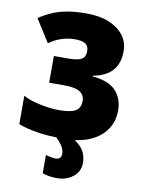

<svg xmlns="http://www.w3.org/2000/svg" viewBox="-102 -795 839 1106"><g transform="rotate(10 317.5 -242.0)"><path d="M315 97Q315 74 302 53Q289 32 257 0H364Q412 32 427 62.5Q442 93 442 127Q442 179 402.5 209.5Q363 240 309 240Q282 240 261 236Q240 232 224 227V119Q235 123 252.5 126.5Q270 130 280 130Q296 130 305.5 122.5Q315 115 315 97ZM561 -547Q561 -476 524 -433.5Q487 -391 410 -377V-373Q504 -365 546.5 -320Q589 -275 589 -204Q589 -142 556.5 -93.5Q524 -45 461.5 -17.5Q399 10 308 10Q214 10 149 -1Q84 -12 42 -29V-195Q69 -180 106 -169.5Q143 -159 181.5 -153.5Q220 -148 250 -148Q322 -148 350 -165.5Q378 -183 378 -222Q378 -258 350 -276Q322 -294 258 -294H170V-450H249Q294 -450 316.5 -457Q339 -464 346.5 -477.5Q354 -491 354 -512Q354 -538 336.5 -552Q319 -566 272 -566Q236 -566 197 -554Q158 -542 123 -516L39 -649Q79 -675 118 -691.5Q157 -708 204 -716Q251 -724 315 -724Q391 -724 446 -701Q501 -678 531 -638.5Q561 -599 561 -547Z"/></g></svg>

Font: Noto Sans Display Black
Style: Regular
Weight: 900
Designer: Monotype Design Team
Foundry: Monotype Imaging Inc.
Version: Version 2.003